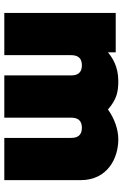

<svg xmlns="http://www.w3.org/2000/svg" viewBox="141 -710 569 891"><g transform="rotate(90 425.5 -264.5)"><path d="M40 0H236V-310C236 -341 249 -360 283 -360C317 -360 330 -341 330 -310V0H526V-310C526 -341 539 -360 573 -360C607 -360 620 -341 620 -310V0H816V-354C816 -479 714 -529 627 -529C580 -529 530 -511 488 -481C441 -522 405 -529 356 -529C287 -529 246 -500 223 -481V-517H40Z"/></g></svg>

Font: Finlandica Black
Style: Regular
Weight: 900
Designer: Niklas Ekholm, Juho Hiilivirta, Jaakko Suomalainen
Foundry: Helsinki Type Studio
Version: Version 2.000;Glyphs 3.2 (3202)